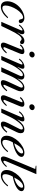

<svg xmlns="http://www.w3.org/2000/svg" viewBox="1788 -2648 870 4486"><g transform="rotate(90 2223.0 -405.0)"><path d="M387.2 -508.8Q343.8 -508.8 293.2 -466.1Q242.7 -423.3 202.6 -361.8Q162.6 -300.3 135.7 -227.8Q108.9 -155.3 108.9 -99.1Q108.9 -61 122.6 -43Q136.2 -24.9 168 -24.9Q252.4 -24.9 383.8 -159.2L405.8 -146Q272.9 9.8 140.1 9.8Q75.7 9.8 42.7 -29.1Q9.8 -67.9 9.8 -143.1Q10.7 -225.6 54.7 -307.9Q98.6 -390.1 176.8 -451.2Q230 -492.7 289.6 -516.4Q349.1 -540 398.9 -540Q450.2 -540 485.1 -513.4Q520 -486.8 520 -449.2Q520 -431.2 507.8 -420.2Q495.6 -409.2 476.1 -409.2Q437 -409.2 430.2 -457Q425.8 -484.9 415.8 -496.8Q405.8 -508.8 387.2 -508.8Z M935.5 -540Q968.3 -540 989.5 -524.7Q1010.7 -509.3 1010.7 -483.9Q1010.7 -463.4 999.3 -451.2Q987.8 -439 966.8 -439Q953.6 -439 943.6 -444.6Q933.6 -450.2 928.2 -457Q922.9 -463.9 913.3 -469.5Q903.8 -475.1 891.6 -475.1Q850.1 -475.1 799.6 -406.7Q749 -338.4 679.7 -193.8L586.4 0H489.7L682.6 -445.8Q693.4 -471.7 693.4 -482.9Q693.4 -495.1 680.7 -495.1Q663.6 -495.1 633.1 -471.2Q602.5 -447.3 572.8 -410.2L553.7 -425.8Q594.2 -477.1 642.8 -508.5Q691.4 -540 732.4 -540Q753.9 -540 766.8 -526.9Q779.8 -513.7 779.8 -488.8Q779.8 -468.3 770.8 -445.3Q761.7 -422.4 736.3 -381.8L741.7 -379.9Q793 -463.4 839.6 -501.7Q886.2 -540 935.5 -540Z M1259.3 -779.8Q1285.2 -779.8 1304.2 -763.9Q1323.2 -748 1323.2 -725.1Q1323.2 -698.2 1300 -676.5Q1276.9 -654.8 1248 -654.8Q1219.7 -654.8 1202.9 -670.4Q1186 -686 1186 -711.9Q1186 -739.3 1208.3 -759.5Q1230.5 -779.8 1259.3 -779.8ZM1179.2 -540Q1208.5 -540 1226.3 -527.3Q1244.1 -514.6 1244.1 -491.2Q1244.1 -464.4 1228 -424.8L1085 -81.1Q1082 -73.7 1082 -67.9Q1082 -59.6 1087.4 -54.2Q1092.8 -48.8 1102.1 -48.8Q1116.2 -48.8 1137.2 -64.9Q1158.2 -81.1 1207 -128.9L1227.1 -117.2Q1181.6 -59.1 1129.9 -24.7Q1078.1 9.8 1040 9.8Q1009.8 9.8 992.4 -4.2Q975.1 -18.1 975.1 -45.9Q975.1 -76.2 990.2 -110.8L1135.3 -466.8Q1140.1 -477.5 1140.1 -485.8Q1140.1 -495.1 1127 -495.1Q1108.9 -495.1 1085.2 -478.3Q1061.5 -461.4 1039.1 -433.1L1016.1 -451.2Q1049.3 -492.2 1094 -516.1Q1138.7 -540 1179.2 -540Z M1813 -381.8 1816.9 -379.9Q1870.6 -461.9 1921.1 -500.5Q1971.7 -539.1 2025.9 -539.1Q2068.8 -539.1 2090.8 -516.6Q2112.8 -494.1 2112.8 -451.2Q2112.8 -411.6 2088.9 -359.9L1981.9 -121.1Q1960.9 -75.2 1960.9 -64Q1960.9 -48.8 1976.1 -48.8Q1992.7 -48.8 2023.9 -73.2Q2055.2 -97.7 2090.8 -139.2L2111.8 -124Q2061 -58.6 2009.8 -24.4Q1958.5 9.8 1912.1 9.8Q1852.1 9.8 1852.1 -42Q1852.1 -77.6 1888.2 -158.2L2013.2 -426.8Q2026.9 -456.5 2026.9 -475.1Q2026.9 -488.8 2018.8 -496.8Q2010.7 -504.9 1997.1 -504.9Q1949.7 -504.9 1877.7 -418Q1805.7 -331.1 1751 -207L1659.2 0H1550.8L1747.1 -426.8Q1759.8 -456.1 1759.8 -475.1Q1759.8 -488.8 1751.2 -496.8Q1742.7 -504.9 1728 -504.9Q1679.2 -504.9 1607.7 -417.5Q1536.1 -330.1 1473.1 -193.8L1382.8 0H1286.1L1478 -445.8Q1488.8 -471.2 1488.8 -481.9Q1488.8 -487.8 1484.6 -491.5Q1480.5 -495.1 1474.1 -495.1Q1456.1 -495.1 1427 -471.4Q1397.9 -447.8 1369.1 -410.2L1349.1 -425.8Q1387.2 -478 1438.5 -509Q1489.7 -540 1538.1 -540Q1563 -540 1574.5 -530.5Q1585.9 -521 1585.9 -500Q1585.9 -461.4 1541 -381.8L1545.9 -379.9Q1605.5 -464.8 1654.8 -502Q1704.1 -539.1 1757.8 -539.1Q1797.9 -539.1 1818.8 -520.3Q1839.8 -501.5 1839.8 -465.8Q1839.8 -426.3 1813 -381.8Z M2489.7 -779.8Q2515.6 -779.8 2534.7 -763.9Q2553.7 -748 2553.7 -725.1Q2553.7 -698.2 2530.5 -676.5Q2507.3 -654.8 2478.5 -654.8Q2450.2 -654.8 2433.3 -670.4Q2416.5 -686 2416.5 -711.9Q2416.5 -739.3 2438.7 -759.5Q2460.9 -779.8 2489.7 -779.8ZM2409.7 -540Q2439 -540 2456.8 -527.3Q2474.6 -514.6 2474.6 -491.2Q2474.6 -464.4 2458.5 -424.8L2315.4 -81.1Q2312.5 -73.7 2312.5 -67.9Q2312.5 -59.6 2317.9 -54.2Q2323.2 -48.8 2332.5 -48.8Q2346.7 -48.8 2367.7 -64.9Q2388.7 -81.1 2437.5 -128.9L2457.5 -117.2Q2412.1 -59.1 2360.4 -24.7Q2308.6 9.8 2270.5 9.8Q2240.2 9.8 2222.9 -4.2Q2205.6 -18.1 2205.6 -45.9Q2205.6 -76.2 2220.7 -110.8L2365.7 -466.8Q2370.6 -477.5 2370.6 -485.8Q2370.6 -495.1 2357.4 -495.1Q2339.4 -495.1 2315.7 -478.3Q2292 -461.4 2269.5 -433.1L2246.6 -451.2Q2279.8 -492.2 2324.5 -516.1Q2369.1 -540 2409.7 -540Z M2768.6 -540Q2793.9 -540 2805.2 -530.5Q2816.4 -521 2816.4 -500Q2816.4 -462.4 2772.5 -381.8L2776.4 -379.9Q2840.8 -464.8 2893.3 -502Q2945.8 -539.1 3001.5 -539.1Q3092.3 -539.1 3092.3 -452.1Q3092.3 -409.7 3067.4 -359.9L2950.7 -121.1Q2930.7 -82 2930.7 -63Q2930.7 -48.8 2942.4 -48.8Q2959.5 -48.8 2990.5 -72.8Q3021.5 -96.7 3059.6 -139.2L3080.6 -124Q2974.1 9.8 2879.4 9.8Q2820.3 9.8 2820.3 -43Q2820.3 -85.9 2856.4 -158.2L2992.7 -426.8Q3005.4 -453.1 3005.4 -475.1Q3005.4 -489.3 2997.1 -497.1Q2988.8 -504.9 2973.6 -504.9Q2922.9 -504.9 2846.9 -416.5Q2771 -328.1 2706.5 -193.8L2613.3 0H2516.6L2708.5 -445.8Q2719.2 -472.7 2719.2 -480Q2719.2 -495.1 2705.6 -495.1Q2688.5 -495.1 2659.4 -471.9Q2630.4 -448.7 2599.6 -410.2L2579.6 -425.8Q2617.7 -478 2668.9 -509Q2720.2 -540 2768.6 -540Z M3549.3 -540Q3593.8 -540 3619.6 -521.7Q3645.5 -503.4 3645.5 -471.2Q3645.5 -408.2 3550.5 -351.8Q3455.6 -295.4 3305.2 -269Q3248.5 -163.6 3248.5 -91.8Q3248.5 -57.6 3262.7 -41.3Q3276.9 -24.9 3306.2 -24.9Q3352.5 -24.9 3410.2 -62.5Q3467.8 -100.1 3512.2 -159.2L3534.2 -145Q3411.1 9.8 3281.2 9.8Q3219.7 9.8 3185.5 -25.4Q3151.4 -60.5 3151.4 -125Q3151.4 -191.9 3189 -267.1Q3226.6 -342.3 3283.7 -401.9Q3340.8 -461.4 3412.8 -500.7Q3484.9 -540 3549.3 -540ZM3359.4 -360.8 3327.1 -301.8Q3388.2 -313.5 3443.4 -342.5Q3498.5 -371.6 3532 -408.4Q3565.4 -445.3 3565.4 -479Q3565.4 -508.8 3533.2 -508.8Q3491.7 -508.8 3442.4 -466.8Q3393.1 -424.8 3359.4 -360.8Z M3853 -805.2 3851.1 -819.8H4049.3L3828.1 -305.2Q3768.1 -167 3751.7 -125.2Q3735.4 -83.5 3735.4 -66.9Q3735.4 -59.1 3741.9 -54Q3748.5 -48.8 3756.3 -48.8Q3770.5 -48.8 3793.9 -65.4Q3817.4 -82 3861.3 -128.9L3883.3 -117.2Q3834.5 -57.1 3781.2 -23.7Q3728 9.8 3686 9.8Q3662.1 9.8 3648.7 -6.6Q3635.3 -22.9 3635.3 -51.8Q3635.3 -79.1 3661.1 -147.2Q3687 -215.3 3792 -465.8L3929.2 -793Z M4350.1 -540Q4394.5 -540 4420.4 -521.7Q4446.3 -503.4 4446.3 -471.2Q4446.3 -408.2 4351.3 -351.8Q4256.3 -295.4 4106 -269Q4049.3 -163.6 4049.3 -91.8Q4049.3 -57.6 4063.5 -41.3Q4077.6 -24.9 4106.9 -24.9Q4153.3 -24.9 4210.9 -62.5Q4268.6 -100.1 4313 -159.2L4335 -145Q4211.9 9.8 4082 9.8Q4020.5 9.8 3986.3 -25.4Q3952.1 -60.5 3952.1 -125Q3952.1 -191.9 3989.7 -267.1Q4027.3 -342.3 4084.5 -401.9Q4141.6 -461.4 4213.6 -500.7Q4285.6 -540 4350.1 -540ZM4160.2 -360.8 4127.9 -301.8Q4189 -313.5 4244.1 -342.5Q4299.3 -371.6 4332.8 -408.4Q4366.2 -445.3 4366.2 -479Q4366.2 -508.8 4334 -508.8Q4292.5 -508.8 4243.2 -466.8Q4193.8 -424.8 4160.2 -360.8Z"/></g></svg>

Font: Libre Caslon Text
Style: Italic
Weight: 400
Italic angle: -25°
Designer: Pablo Impallari, Rodrigo Fuenzalida
Foundry: Pablo Impallari, Rodrigo Fuenzalida
Version: Version 1.002